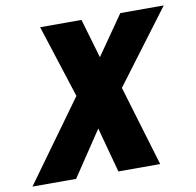

<svg xmlns="http://www.w3.org/2000/svg" viewBox="-116 -745 841 823"><g transform="rotate(-10 304.5 -333.5)"><path d="M334 0 281 -196 150 0H-40L213 -350L111 -667H291L341 -496L460 -667H649L411 -350L516 0Z"/></g></svg>

Font: Epunda Sans ExtraBold
Style: Italic
Weight: 800
Italic angle: -12.0243°
Designer: Simon Atzbach
Foundry: typofactur
Version: Version 2.204; ttfautohint (v1.8.4.7-5d5b)